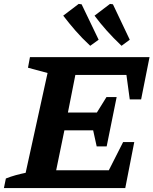

<svg xmlns="http://www.w3.org/2000/svg" viewBox="-32 -961 784 981"><path d="M-12 0 -2 -49Q23 -59 48.5 -66Q74 -73 99 -78L211 -588L111 -615L121 -669H732L689 -453H631L614 -578H353L315 -386H463L512 -465H564L513 -213H462L444 -295H297L255 -91H524L597 -235H654L608 0ZM429 -727Q386 -767 353.5 -804.5Q321 -842 291 -881L370 -941L385 -939L472 -758ZM589 -727Q546 -768 513 -805Q480 -842 451 -881L530 -941L545 -939L631 -758Z"/></svg>

Font: Piazzolla Thin ExtraBold
Style: Italic
Weight: 800
Italic angle: -11.3°
Version: Version 2.005